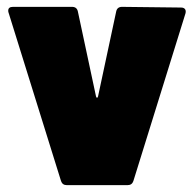

<svg xmlns="http://www.w3.org/2000/svg" viewBox="-20 -540 566 560"><path d="M4 -509Q4 -520 18 -520H190Q204 -520 207 -507L260 -259Q261 -255 263 -255Q265 -255 266 -259L319 -507Q322 -520 336 -520L508 -518Q516 -518 519.5 -513.5Q523 -509 521 -501L369 -12Q365 0 352 0H175Q162 0 158 -12L5 -503Q4 -505 4 -509Z"/></svg>

Font: Barlow Black
Style: Regular
Weight: 900
Designer: Jeremy Tribby
Foundry: Tribby Type
Version: Version 1.422